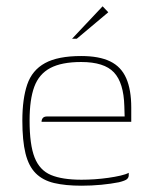

<svg xmlns="http://www.w3.org/2000/svg" viewBox="-20 -583 476 610"><path d="M239 7Q188 7 152 -1.5Q116 -10 93.5 -32.5Q71 -55 61 -95.5Q51 -136 51 -200Q51 -269 66.5 -314.5Q82 -360 123 -382.5Q164 -405 238 -405Q295 -405 330 -388Q365 -371 381 -334.5Q397 -298 397 -241V-196H112Q112 -203 116 -208Q120 -213 130 -213H376L375 -246Q373 -320 342 -353Q311 -386 238 -386Q176 -386 140 -367Q104 -348 89 -307.5Q74 -267 74 -200Q74 -123 90 -82.5Q106 -42 142 -27Q178 -12 239 -12Q259 -12 281 -13.5Q303 -15 324 -18Q345 -21 362.5 -25Q380 -29 389 -34V-26Q389 -19 383.5 -14Q378 -9 358 -4Q333 1 302 4Q271 7 239 7ZM209 -460 306 -563 324 -544 224 -460Z"/></svg>

Font: Genos Thin
Style: Regular
Weight: 100
Designer: Robert E. Leuschke
Foundry: Robert E. Leuschke
Version: Version 1.010